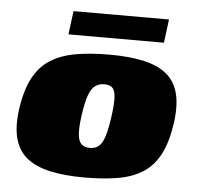

<svg xmlns="http://www.w3.org/2000/svg" viewBox="-44 -583 651 635"><g transform="rotate(5 281.0 -265.5)"><path d="M259 7Q193 7 145 -3.5Q97 -14 67.5 -37.5Q38 -61 27 -101Q16 -141 24 -199Q33 -263 54.5 -303.5Q76 -344 111 -366Q146 -388 194.5 -396.5Q243 -405 307 -405Q373 -405 420 -394.5Q467 -384 496 -360.5Q525 -337 535.5 -297.5Q546 -258 538 -199Q529 -135 508 -94.5Q487 -54 453 -32Q419 -10 371 -1.5Q323 7 259 7ZM268 -92Q286 -92 297.5 -101.5Q309 -111 316.5 -134Q324 -157 330 -199Q336 -241 335 -264.5Q334 -288 325 -297Q316 -306 298 -306Q281 -306 268 -297Q255 -288 246.5 -264.5Q238 -241 232 -199Q226 -157 228 -134Q230 -111 240 -101.5Q250 -92 268 -92ZM165 -460 175 -538H492L482 -460Z"/></g></svg>

Font: Genos Thin Black
Style: Italic
Weight: 900
Italic angle: -8°
Version: Version 1.010